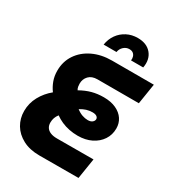

<svg xmlns="http://www.w3.org/2000/svg" viewBox="-209 -1013 1032 1134"><g transform="rotate(30 307.0 -446.0)"><path d="M236.7 0Q170.7 0 123.7 -25Q76.7 -50 52.2 -91.3Q27.7 -132.7 27.7 -183Q27.7 -236.3 53 -282.7Q78.3 -329 120 -363Q101 -388.7 89.7 -419.5Q78.3 -450.3 78.3 -487.3Q78.3 -549.3 110.3 -597.3Q142.3 -645.3 199.2 -672.7Q256 -700 329 -700H613.7L591.7 -561H309.7Q271.7 -561 251.2 -539.5Q230.7 -518 230.7 -486.3Q230.7 -476.7 232.5 -466Q234.3 -455.3 240.3 -446.3Q279 -468.3 316 -478.3Q353 -488.3 395.7 -488.3Q445 -488.3 479.8 -472Q514.7 -455.7 533 -428Q551.3 -400.3 551.3 -365Q551.3 -321.7 528.7 -287.5Q506 -253.3 466.2 -233.7Q426.3 -214 374 -214Q344 -214 315.8 -219.7Q287.7 -225.3 262.8 -236.3Q238 -247.3 217.3 -262.3Q206.3 -248 201.2 -233.5Q196 -219 196 -201Q196 -182 204.8 -168.2Q213.7 -154.3 231.7 -146.7Q249.7 -139 277 -139L525.7 -139.7L503.7 -0.7ZM379 -323.7Q399.7 -323.7 410.3 -332.8Q421 -342 421 -353.3Q421 -364 411.2 -371Q401.3 -378 382 -378Q361 -378 341.8 -372Q322.7 -366 301.3 -353Q320.3 -338 340.7 -330.8Q361 -323.7 379 -323.7ZM238.3 -757Q244.7 -797.3 266.2 -827.5Q287.7 -857.7 320.8 -874.8Q354 -892 394.7 -892Q456 -892 487.7 -854Q519.3 -816 508.3 -757H425.3Q427.3 -771 423.5 -783Q419.7 -795 410.2 -802.5Q400.7 -810 384 -810Q363 -810 346.3 -795Q329.7 -780 326 -757Z"/></g></svg>

Font: MuseoModerno Thin
Style: Italic
Weight: 100
Italic angle: -9°
Designer: Pablo Cosgaya, Héctor Gatti, Marcela Romero, and the Authors of The MuseoModerno Project.
Foundry: Omnibus-Type Team
Version: Version 1.003